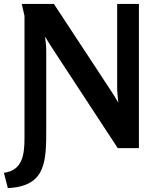

<svg xmlns="http://www.w3.org/2000/svg" viewBox="-59 -751 793 980"><path d="M-39 131 -19 209C178 200 177 70 177 -98V-497C177 -519 173 -542 171 -564C184 -542 199 -519 213 -497L542 5H650V-731H539V-304C539 -279 543 -252 545 -227C532 -249 519 -271 504 -293L216 -731H52L66 -670V-47C66 34 58 119 -39 131Z"/></svg>

Font: Rosario
Style: Bold
Weight: 700
Designer: Hector Gatti
Foundry: Omnibus Type
Version: Version 1.100